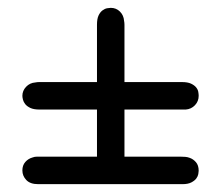

<svg xmlns="http://www.w3.org/2000/svg" viewBox="-20 -606 565 489"><path d="M37 -172Q37 -185 44.5 -193.5Q52 -202 63 -205Q68 -207 74 -207Q80 -207 85 -207H227V-327H81Q66 -327 57.5 -331Q49 -335 44.5 -340.5Q40 -346 38.5 -352Q37 -358 37 -362Q37 -375 46.5 -385Q56 -395 70 -396Q75 -397 80 -397Q85 -397 90 -397H227V-543Q227 -558 231 -566.5Q235 -575 241 -579.5Q247 -584 253 -585Q259 -586 262 -586Q276 -586 285.5 -576.5Q295 -567 296 -553Q297 -548 297 -543Q297 -538 297 -533V-397H443Q458 -397 466.5 -393Q475 -389 479.5 -383.5Q484 -378 485 -372Q486 -366 486 -362Q486 -348 476.5 -338Q467 -328 453 -327H297V-207H440Q446 -207 452 -206.5Q458 -206 463 -204Q472 -201 479 -193Q486 -185 486 -171Q486 -168 485 -162.5Q484 -157 480 -151.5Q476 -146 467.5 -141.5Q459 -137 445 -137H77Q57 -137 47 -147.5Q37 -158 37 -172Z"/></svg>

Font: CMU Typewriter Custom
Style: Regular
Weight: 500
Monospace: yes
Version: Version 0.7.0